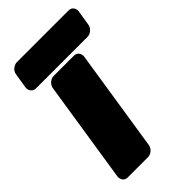

<svg xmlns="http://www.w3.org/2000/svg" viewBox="-236 -818 934 934"><g transform="rotate(-45 231.5 -351.0)"><path d="M201 38C217 38 240 23 244 0L326 -528C328 -544 318 -566 295 -566H153C137 -566 114 -551 110 -528L28 0C26 16 36 38 59 38ZM407 -584C423 -584 446 -599 450 -622L463 -703C465 -719 455 -740 432 -740H75C59 -740 35 -726 31 -703L18 -622C16 -606 27 -584 50 -584Z"/></g></svg>

Font: Asimov Print
Style: EIt
Weight: 500
Designer: Google
Version: Version 2.000980; 2014